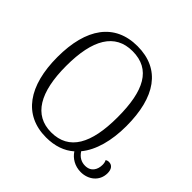

<svg xmlns="http://www.w3.org/2000/svg" viewBox="-182 -904 1093 1093"><g transform="rotate(45 365.0 -357.0)"><path d="M682 -144C673 -144 666 -141 661 -138C666 -128 668 -119 668 -106C668 -70 650 -32 601 -32C572 -32 546 -45 527 -75C581 -140 608 -241 608 -358C608 -591 516 -725 331 -725C148 -725 52 -590 52 -359C52 -128 148 11 330 11C400 11 457 -9 500 -47C522 -13 561 11 609 11C670 11 722 -29 722 -93C722 -124 708 -144 682 -144ZM330 -30C191 -30 123 -147 123 -358C123 -571 190 -685 331 -685C478 -685 537 -571 537 -358C537 -146 474 -30 330 -30Z"/></g></svg>

Font: Noto Serif Georgian SemiCondensed Light
Style: Regular
Weight: 300
Width: 4
Designer: Monotype Design Team, Akaki Razmadze
Foundry: Google LLC
Version: Version 2.003